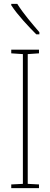

<svg xmlns="http://www.w3.org/2000/svg" viewBox="-20 -970 259 990"><path d="M69 -950H38V-943C71 -892 129 -831 167 -793H183V-804C144 -850 104 -895 69 -950ZM181 0V-19L123 -22V-691L181 -695V-714H38V-695L98 -691V-22L38 -19V0Z"/></svg>

Font: Noto Sans Kannada ExtraCondensed Thin
Style: Regular
Weight: 100
Width: 2
Designer: Jelle Bosma - Monotype Design Team
Foundry: Monotype Imaging Inc.
Version: Version 2.005